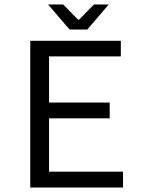

<svg xmlns="http://www.w3.org/2000/svg" viewBox="-20 -838 640 858"><path d="M399.9 -817.9H465.8L370.1 -706.1H291L194.8 -817.9H262.2L329.1 -750H333ZM115.2 0V-655.8H520V-585.9H199.2V-379.9H470.2V-309.1H199.2V-70.8H529.8V0Z"/></svg>

Font: SourceCodePro-Regular
Style: Regular
Weight: 400
Monospace: yes
Designer: Paul D. Hunt
Foundry: Adobe Systems Incorporated
Version: Version 1.009;PS 1.000;hotconv 1.0.70;makeotf.lib2.5.5900